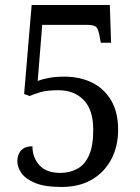

<svg xmlns="http://www.w3.org/2000/svg" viewBox="-20 -734 556 764"><path d="M225 10Q157 10 118.5 -6.5Q80 -23 64.5 -46.5Q49 -70 49 -92Q49 -120 64.5 -136Q80 -152 109 -152Q109 -108 136.5 -77Q164 -46 220 -46Q257 -46 287 -62Q317 -78 334 -115.5Q351 -153 351 -218Q351 -297 313 -336Q275 -375 213 -375Q168 -375 142 -367.5Q116 -360 98 -352L76 -360L106 -714H417L422 -564H381L376 -591Q372 -615 364 -625Q356 -635 327 -635H148L130 -412Q145 -418 172 -423.5Q199 -429 236 -429Q298 -429 346 -405.5Q394 -382 422 -335Q450 -288 450 -218Q450 -151 422.5 -99.5Q395 -48 345 -19Q295 10 225 10Z"/></svg>

Font: Noto Serif Hebrew SemiCondensed
Style: Regular
Weight: 400
Width: 4
Designer: Monotype Design Team
Foundry: Monotype Imaging Inc.
Version: Version 2.004; ttfautohint (v1.8.4.7-5d5b)